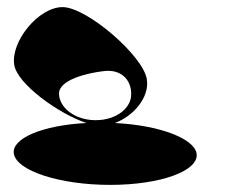

<svg xmlns="http://www.w3.org/2000/svg" viewBox="-20 -714 682 540"><path d="M19 -282C26 -234 147 -194 290 -194C433 -194 540 -234 533 -282C526 -325 427 -362 303 -368C355 -387 401 -440 393 -491C383 -557 224 -694 156 -694C88 -694 10 -597 20 -532C28 -478 145 -394 223 -368C101 -362 12 -325 19 -282ZM146 -450C145 -490 227 -509 272 -514C318 -520 349 -492 349 -450C350 -410 307 -376 249 -376C192 -376 147 -410 146 -450Z"/></svg>

Font: Ampere
Style: SCRevIta
Weight: 400
Version: Version 1